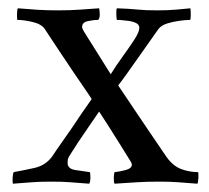

<svg xmlns="http://www.w3.org/2000/svg" viewBox="-20 -440 504 463"><path d="M120 -415Q150 -415 176.5 -417Q203 -419 219 -420Q220 -417 220.5 -407Q221 -397 217 -392Q205 -392 191.5 -389Q178 -386 178 -375Q178 -371 183 -363L247 -261Q260 -282 276 -304Q292 -326 304 -344.5Q316 -363 316 -373Q316 -381 307 -385Q298 -389 286.5 -390Q275 -391 268 -392Q263 -392 262 -392Q261 -393 260.5 -405Q260 -417 262 -420Q292 -419 311 -417Q330 -415 360 -415Q386 -415 407.5 -417Q429 -419 439 -420Q440 -416 440 -404Q440 -392 438 -392Q429 -392 413.5 -390Q398 -388 383.5 -383.5Q369 -379 362 -370Q345 -346 324 -316Q303 -286 286.5 -263Q270 -240 265 -234Q268 -230 280.5 -211Q293 -192 310 -167Q327 -142 343.5 -117.5Q360 -93 371 -77Q382 -61 382 -61Q397 -40 416.5 -32.5Q436 -25 457 -25Q459 -25 458.5 -12.5Q458 0 456 3Q429 1 410 -0.5Q391 -2 364 -2Q333 -2 310.5 -0.5Q288 1 256 3Q254 -2 254.5 -13.5Q255 -25 257 -25Q268 -26 283 -30Q298 -34 298 -43Q298 -45 296 -49Q296 -49 288 -62Q280 -75 267.5 -95Q255 -115 242 -135.5Q229 -156 219 -171Q205 -150 186.5 -123.5Q168 -97 148 -65Q144 -59 143.5 -55Q143 -51 143 -47Q143 -33 161.5 -30Q180 -27 196 -25Q198 -25 198 -13Q198 -1 195 3Q167 1 149.5 -0.5Q132 -2 103 -2Q75 -2 57 -0.5Q39 1 11 3Q10 -3 10.5 -12Q11 -21 13 -25Q36 -29 63 -35Q90 -41 106 -63Q106 -63 115 -76.5Q124 -90 138 -109.5Q152 -129 165.5 -149.5Q179 -170 189.5 -184.5Q200 -199 201 -201Q199 -205 186.5 -223Q174 -241 157.5 -265.5Q141 -290 125 -314Q109 -338 98.5 -354Q88 -370 88 -370Q80 -382 58.5 -387Q37 -392 22 -392Q21 -392 21 -404Q21 -416 23 -420Q47 -418 69.5 -416.5Q92 -415 120 -415Z"/></svg>

Font: Amiri
Style: Regular
Weight: 400
Designer: Khaled Hosny
Version: Version 0.114